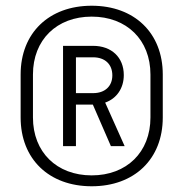

<svg xmlns="http://www.w3.org/2000/svg" viewBox="-20 -760 640 670"><path d="M300 -110C449 -110 548 -205 548 -350V-500C548 -645 449 -740 300 -740C151 -740 52 -645 52 -500V-350C52 -205 151 -110 300 -110ZM95 -350V-500C95 -621 178 -702 300 -702C422 -702 505 -621 505 -500V-350C505 -229 422 -148 300 -148C178 -148 95 -229 95 -350ZM200 -250H245V-395H304L367 -250H415L347 -402C387 -416 412 -452 412 -498C412 -560 369 -600 305 -600H200ZM245 -435V-560H305C346 -560 372 -536 372 -497C372 -459 346 -435 305 -435Z"/></svg>

Font: JetBrains Mono Thin
Style: Regular
Weight: 100
Monospace: yes
Designer: Philipp Nurullin, Konstantin Bulenkov
Foundry: JetBrains
Version: Version 2.305